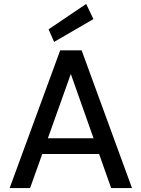

<svg xmlns="http://www.w3.org/2000/svg" viewBox="-20 -956 719 976"><path d="M29 0 286 -700H395L651 0H545L340 -580L133 0ZM145 -173 173 -253H502L529 -173ZM255 -743 227 -807 418 -936 455 -859Z"/></svg>

Font: DM Sans 11pt Medium
Style: Regular
Weight: 500
Version: Version 4.004;gftools[0.9.30]